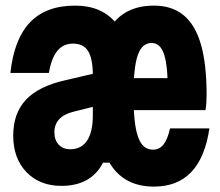

<svg xmlns="http://www.w3.org/2000/svg" viewBox="-20 -652 790 690"><path d="M326.2 -310.3Q326.2 -475.5 376.5 -553.6Q426.8 -631.8 533.4 -631.8Q598 -631.8 639.9 -597.3Q681.9 -562.8 702.2 -491.8Q722.5 -420.9 722.5 -310.9Q722.5 -280.8 718.5 -256.1H413.3V-371.2H631.9L583.7 -310.3Q583.7 -412.1 570.3 -454.9Q556.9 -497.6 524.7 -497.6Q490.5 -497.6 475.1 -453.7Q459.7 -409.7 459.7 -310.3Q459.7 -240.2 466.9 -197.3Q474.1 -154.3 489.3 -134.3Q504.6 -114.2 530.1 -114.2Q552.9 -114.2 567.5 -132.5Q582.1 -150.7 591.1 -190.6H732.6Q717 -85.4 667.1 -33.4Q617.3 18.6 533.4 18.6Q427.9 18.6 377 -61.5Q326.2 -141.7 326.2 -310.3ZM323.6 -270.5 243.2 -250.3Q209.4 -241.9 192.4 -223.2Q175.4 -204.5 175.4 -176.4Q175.4 -149 190.9 -132.3Q206.5 -115.6 232.6 -115.6Q272 -115.6 292.8 -146.5Q313.6 -177.5 313.6 -237.5V-380Q313.6 -441.4 296.7 -468.3Q279.8 -495.3 242 -495.3Q207.5 -495.3 186.3 -469.5Q165 -443.8 155.6 -390H17.4Q30.4 -511.5 87.7 -571.6Q145.1 -631.8 249.9 -631.8Q344.8 -631.8 395.9 -570.3Q447 -508.8 447 -395.9V-113.1L390.2 -67.4H350.2Q329.1 -26 291.6 -5Q254.1 16 200.7 16Q122.8 16 75.1 -33.4Q27.5 -82.9 27.5 -164.5Q27.5 -245 73.3 -293.6Q119.1 -342.3 215.1 -363.7L323.6 -389.1Z"/></svg>

Font: Martian Mono VF sWd Rg
Style: Regular
Weight: 400
Width: 6
Monospace: yes
Designer: Roman Shamin
Foundry: Evil Martians
Version: Version 1.100